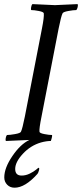

<svg xmlns="http://www.w3.org/2000/svg" viewBox="-34 -666 389 911"><path d="M212.9 -25.4Q214.4 -22.9 211.7 -12Q209 -1 207 2.9Q186.5 2.9 161.1 9.8Q110.8 24.4 74.5 63.7Q38.1 103 38.1 135.7Q38.1 167 68.4 167Q88.4 167 107.2 157.7Q126 148.4 137 139.2Q147.9 129.9 149.4 129.9Q154.3 130.9 150.6 143.3Q147 155.8 143.6 159.2Q85 224.6 35.2 224.6Q13.7 224.6 0 210.4Q-13.7 196.3 -13.7 175.8Q-13.7 130.9 24.7 74.5Q63 18.1 105.5 -2Q89.4 -2 -5.9 2.9Q-8.8 -1 -6.8 -11.2Q-4.9 -21.5 -1 -25.4Q12.7 -25.4 37.6 -29.8Q62.5 -34.2 65.4 -41Q72.3 -54.7 84 -113.3L165 -530.3Q175.8 -585 173.8 -602.5Q173.3 -609.4 150.6 -613.8Q127.9 -618.2 114.3 -618.2Q111.8 -621.6 113.8 -632.3Q115.7 -643.1 120.1 -646.5Q212.9 -641.6 226.6 -641.6Q238.8 -641.6 334 -646.5Q336.9 -642.6 334.5 -632.3Q332 -622.1 328.1 -618.2Q314.5 -618.2 290 -613.8Q265.6 -609.4 262.7 -602.5Q255.9 -588.9 244.1 -530.3L163.1 -113.3Q151.4 -55.7 153.3 -41Q153.8 -34.2 176.5 -29.8Q199.2 -25.4 212.9 -25.4Z"/></svg>

Font: Amiri
Style: Slanted
Weight: 400
Italic angle: 9°
Designer: Khaled Hosny
Version: Version 000.107